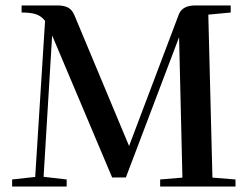

<svg xmlns="http://www.w3.org/2000/svg" viewBox="-20 -683 907 703"><path d="M24.4 0V-25.9L108.9 -35.2L145 -606.4Q132.3 -623.5 112.8 -630.4Q93.3 -637.2 59.1 -637.2V-663.1H189.5Q214.8 -663.1 229.5 -655Q244.1 -647 252.4 -627.4L452.6 -148.4L634.8 -630.4Q647.5 -663.1 695.3 -663.1H824.7V-637.2L742.7 -629.4L757.8 -32.7L842.3 -25.9V0H566.4V-25.9L647.9 -32.7L635.7 -546.9L440.9 -33.2H390.6L170.9 -553.2L139.6 -35.6L224.1 -25.9V0Z"/></svg>

Font: Elstob 14pt Medium
Style: Regular
Weight: 500
Designer: Peter S. Baker
Version: Version 1.015